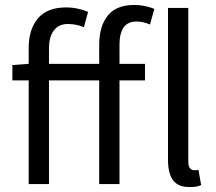

<svg xmlns="http://www.w3.org/2000/svg" viewBox="-20 -744 872 776"><path d="M381 0V-419H178V0H96V-419H30V-481L96 -486V-550Q96 -626 133.5 -670Q171 -714 247 -714Q271 -714 294.5 -709Q318 -704 336 -696L319 -634Q289 -647 254 -647Q218 -647 198 -621.5Q178 -596 178 -548V-486H381V-563Q381 -638 415.5 -681Q450 -724 523 -724Q546 -724 566.5 -719.5Q587 -715 604 -708L586 -645Q559 -657 531 -657Q463 -657 463 -563V-486H566V-419H463V0ZM746 12Q699 12 679 -16Q659 -44 659 -98V-712H741V-92Q741 -72 748 -64Q755 -56 764 -56Q768 -56 771.5 -56Q775 -56 782 -58L793 4Q785 8 774 10Q763 12 746 12Z"/></svg>

Font: Source Sans Pro
Style: Regular
Weight: 400
Designer: Paul D. Hunt
Foundry: Adobe Systems Incorporated
Version: Version 2.021;PS 2.000;hotconv 1.0.86;makeotf.lib2.5.63406